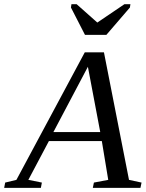

<svg xmlns="http://www.w3.org/2000/svg" viewBox="-75 -915 709 935"><path d="M128.9 -25.9 124 0H-54.7L-49.8 -25.9L4.9 -39.1L337.9 -660.2H431.2L553.2 -39.1L614.3 -25.9L608.9 0H377L382.3 -25.9L452.1 -39.1L420.9 -228H163.1L63 -39.1ZM353 -589.8 185.1 -272H413.1ZM298.3 -894.5 398.9 -805.2 530.8 -894.5H560.1L557.6 -878.4L442.9 -745.1H338.9L270.5 -878.4L272.9 -894.5Z"/></svg>

Font: Liberation Serif
Style: Italic
Weight: 400
Italic angle: -16.333°
Designer: Steve Matteson
Foundry: Ascender Corporation
Version: Version 2.1.5